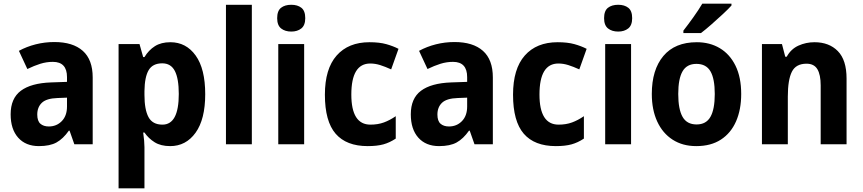

<svg xmlns="http://www.w3.org/2000/svg" viewBox="-20 -786 4701 1046"><path d="M276 -557Q377 -557 431 -509Q485 -461 485 -364V0H385L359 -74H355Q324 -30 288 -10Q252 10 192 10Q120 10 79 -36Q38 -82 38 -163Q38 -250 93.5 -291.5Q149 -333 258 -337L345 -340V-366Q345 -449 268 -449Q233 -449 199.5 -438.5Q166 -428 129 -410L83 -509Q125 -532 174.5 -544.5Q224 -557 276 -557ZM294 -252Q233 -250 208 -226Q183 -202 183 -162Q183 -127 200 -112Q217 -97 246 -97Q288 -97 316.5 -126Q345 -155 345 -206V-254Z M908 -556Q994 -556 1046 -483.5Q1098 -411 1098 -273Q1098 -136 1045.5 -63Q993 10 907 10Q856 10 822.5 -11Q789 -32 767 -64H760Q767 -16 767 16V240H626V-546H740L760 -475H767Q790 -513 824 -534.5Q858 -556 908 -556ZM864 -441Q812 -441 790 -404Q768 -367 767 -290V-269Q767 -189 789 -148Q811 -107 865 -107Q954 -107 954 -274Q954 -358 932.5 -399.5Q911 -441 864 -441Z M1352 0H1211V-760H1352Z M1567 -760Q1601 -760 1622 -743.5Q1643 -727 1643 -687Q1643 -648 1621.5 -631Q1600 -614 1567 -614Q1533 -614 1511.5 -631Q1490 -648 1490 -687Q1490 -727 1511 -743.5Q1532 -760 1567 -760ZM1637 -546V0H1496V-546Z M1983 10Q1867 10 1808.5 -57.5Q1750 -125 1750 -270Q1750 -411 1814 -483.5Q1878 -556 1993 -556Q2047 -556 2084.5 -545.5Q2122 -535 2151 -520L2111 -408Q2078 -423 2051 -431.5Q2024 -440 1997 -440Q1894 -440 1894 -271Q1894 -107 1998 -107Q2039 -107 2071.5 -119Q2104 -131 2136 -153V-31Q2103 -9 2068.5 0.5Q2034 10 1983 10Z M2456 -557Q2557 -557 2611 -509Q2665 -461 2665 -364V0H2565L2539 -74H2535Q2504 -30 2468 -10Q2432 10 2372 10Q2300 10 2259 -36Q2218 -82 2218 -163Q2218 -250 2273.5 -291.5Q2329 -333 2438 -337L2525 -340V-366Q2525 -449 2448 -449Q2413 -449 2379.5 -438.5Q2346 -428 2309 -410L2263 -509Q2305 -532 2354.5 -544.5Q2404 -557 2456 -557ZM2474 -252Q2413 -250 2388 -226Q2363 -202 2363 -162Q2363 -127 2380 -112Q2397 -97 2426 -97Q2468 -97 2496.5 -126Q2525 -155 2525 -206V-254Z M3008 10Q2892 10 2833.5 -57.5Q2775 -125 2775 -270Q2775 -411 2839 -483.5Q2903 -556 3018 -556Q3072 -556 3109.5 -545.5Q3147 -535 3176 -520L3136 -408Q3103 -423 3076 -431.5Q3049 -440 3022 -440Q2919 -440 2919 -271Q2919 -107 3023 -107Q3064 -107 3096.5 -119Q3129 -131 3161 -153V-31Q3128 -9 3093.5 0.5Q3059 10 3008 10Z M3348 -760Q3382 -760 3403 -743.5Q3424 -727 3424 -687Q3424 -648 3402.5 -631Q3381 -614 3348 -614Q3314 -614 3292.5 -631Q3271 -648 3271 -687Q3271 -727 3292 -743.5Q3313 -760 3348 -760ZM3418 -546V0H3277V-546Z M4018 -274Q4018 -189 3990 -125Q3962 -61 3907.5 -25.5Q3853 10 3773 10Q3699 10 3644.5 -25Q3590 -60 3560.5 -124Q3531 -188 3531 -274Q3531 -406 3594 -481Q3657 -556 3776 -556Q3847 -556 3901.5 -523.5Q3956 -491 3987 -428Q4018 -365 4018 -274ZM3675 -274Q3675 -191 3698.5 -149.5Q3722 -108 3775 -108Q3827 -108 3850.5 -149.5Q3874 -191 3874 -274Q3874 -357 3850.5 -397.5Q3827 -438 3774 -438Q3722 -438 3698.5 -397.5Q3675 -357 3675 -274ZM3965 -756Q3949 -738 3919 -710Q3889 -682 3856.5 -653.5Q3824 -625 3799 -606H3703V-619Q3728 -651 3757 -691.5Q3786 -732 3806 -766H3965Z M4417 -556Q4497 -556 4544.5 -507.5Q4592 -459 4592 -358V0H4451V-321Q4451 -379 4433 -409Q4415 -439 4374 -439Q4316 -439 4294 -395Q4272 -351 4272 -260V0H4131V-546H4240L4258 -477H4266Q4289 -519 4330 -537.5Q4371 -556 4417 -556Z"/></svg>

Font: Noto Sans Tamil SemiCondensed
Style: Bold
Weight: 700
Width: 4
Designer: Jelle Bosma - Monotype Design Team
Foundry: Monotype Imaging Inc.
Version: Version 2.004; ttfautohint (v1.8.4.7-5d5b)